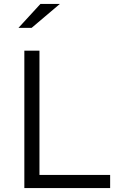

<svg xmlns="http://www.w3.org/2000/svg" viewBox="-20 -958 640 978"><path d="M104 0V-700H181V-67H541V0ZM74 -816 186 -938H285L141 -816Z"/></svg>

Font: Red Hat Mono
Style: Regular
Weight: 300
Monospace: yes
Designer: Pentagram, MCKL
Foundry: Pentagram, MCKL
Version: Version 1.023